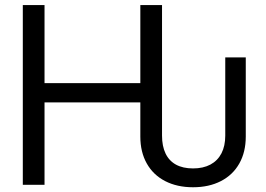

<svg xmlns="http://www.w3.org/2000/svg" viewBox="-20 -748 1076 777"><path d="M547.9 -195.3V-333.5H160.2V0H72.3V-727.5H160.2V-411.6H547.9V-727.5H635.7V-199.2Q635.7 -156.7 649.9 -127Q664.1 -97.2 692.1 -81.8Q720.2 -66.4 761.2 -66.4Q802.2 -66.4 831.5 -82Q860.8 -97.7 876.2 -127.4Q891.6 -157.2 891.6 -199.2V-515.6H974.6V-195.3Q974.6 -132.8 948.5 -86.4Q922.4 -40 874 -15.1Q825.7 9.8 761.2 9.8Q696.8 9.8 648.4 -15.1Q600.1 -40 574 -86.4Q547.9 -132.8 547.9 -195.3Z"/></svg>

Font: Intratopia Thin
Style: Regular
Weight: 100
Designer: Rasmus Andersson
Foundry: rsms
Version: Version 3.000;Glyphs 3.2.3 (3260)